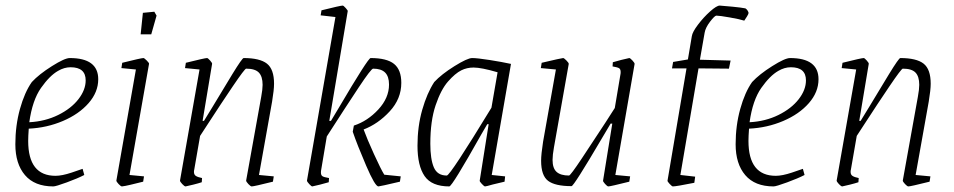

<svg xmlns="http://www.w3.org/2000/svg" viewBox="-20 -659 3418 688"><path d="M83 -198Q81 -170 81 -154Q81 -29 179 -29Q202 -29 236.5 -40.5Q271 -52 276 -54L282 -32Q259 -20 219.5 -5.5Q180 9 171 9Q104 9 69.5 -31.5Q35 -72 35 -142Q35 -209 51.5 -268.5Q68 -328 94 -365Q120 -393 166 -422Q212 -451 230 -451Q332 -451 332 -375Q332 -329 297.5 -289.5Q263 -250 205.5 -225.5Q148 -201 83 -198ZM85 -221Q142 -224 188.5 -247Q235 -270 261 -303.5Q287 -337 287 -371Q287 -418 233 -418Q210 -418 188 -405Q158 -388 127 -344Q96 -300 85 -221Z M397 -12 467 -410 415 -415 418 -434Q486 -451 494 -451Q497 -451 506 -442Q515 -433 514 -430L444 -32L496 -27L493 -8Q469 -2 448 3Q427 8 417 9Q413 9 405 0.5Q397 -8 397 -12ZM492 -613 533 -617 541 -603 522 -536H484Z M908 -32 961 -27 958 -8Q890 9 882 9Q878 9 870 0.5Q862 -8 862 -12L916 -312Q921 -339 921 -355Q921 -385 907.5 -399Q894 -413 862 -413Q857 -413 814 -349.5Q771 -286 727 -218L697 -172L676 -51Q675 -48 675 -43Q675 -33 682 -28.5Q689 -24 704 -21L703 -6Q691 -2 673 2.5Q655 7 645 9Q641 9 633 0.5Q625 -8 625 -12L695 -410L643 -415L646 -434Q714 -451 722 -451Q725 -451 733 -442Q741 -433 740 -430L706 -226H711Q733 -262 741 -275Q778 -337 813 -394Q848 -451 853 -451Q911 -451 936.5 -431Q962 -411 962 -359Q962 -337 955 -295Z M1357 -33 1416 -27 1413 -8Q1341 9 1336 9Q1324 9 1292 -65.5Q1260 -140 1244 -187L1248 -209Q1297 -225 1335.5 -266.5Q1374 -308 1374 -356Q1374 -385 1360 -399Q1346 -413 1317 -413Q1310 -413 1265.5 -346Q1221 -279 1151 -170L1131 -51Q1130 -47 1130 -41Q1130 -31 1135.5 -27.5Q1141 -24 1159 -21L1158 -6Q1145 -2 1127 2.5Q1109 7 1099 9Q1096 9 1088 0.5Q1080 -8 1080 -12L1182 -598L1129 -604L1132 -622Q1200 -639 1208 -639Q1211 -639 1219 -630Q1227 -621 1226 -619L1160 -226H1166L1193 -271Q1299 -451 1308 -451Q1366 -451 1392 -430Q1418 -409 1418 -362Q1418 -305 1376.5 -260Q1335 -215 1283 -195Q1295 -162 1320 -107Q1345 -52 1357 -33Z M1742 -32 1790 -27 1788 -8 1746 2Q1722 9 1718 9Q1715 9 1706.5 0Q1698 -9 1699 -12L1731 -214H1726L1705 -178Q1600 9 1590 9Q1527 9 1501.5 -28Q1476 -65 1476 -137Q1476 -206 1493 -265.5Q1510 -325 1536 -365Q1562 -393 1608.5 -422Q1655 -451 1672 -451Q1690 -451 1734.5 -444Q1779 -437 1811 -430ZM1741 -273 1763 -400Q1705 -417 1677 -417Q1653 -417 1633 -407Q1611 -396 1585.5 -367Q1560 -338 1541 -282Q1522 -226 1522 -144Q1522 -89 1534.5 -59.5Q1547 -30 1581 -30Q1593 -30 1741 -273Z M2185 -32 2238 -27 2235 -8Q2167 9 2160 9Q2156 9 2148 0Q2140 -9 2141 -12L2174 -216H2168L2136 -162Q2036 8 2028 8Q1969 8 1944 -11Q1919 -30 1919 -83Q1919 -106 1926 -151L1972 -410L1918 -415L1921 -434Q1993 -451 1998 -451Q2001 -451 2009.5 -442.5Q2018 -434 2018 -430L1965 -131Q1960 -103 1960 -86Q1960 -56 1974.5 -43Q1989 -30 2019 -30Q2024 -30 2065 -91.5Q2106 -153 2149 -219L2183 -272L2203 -391Q2204 -395 2204 -401Q2204 -411 2198.5 -414.5Q2193 -418 2175 -421L2176 -436Q2189 -440 2207 -444.5Q2225 -449 2235 -451Q2238 -451 2246 -442.5Q2254 -434 2254 -430Z M2662 -611Q2662 -609 2657 -600.5Q2652 -592 2647 -585Q2632 -590 2595 -596.5Q2558 -603 2547 -603Q2541 -603 2524.5 -581.5Q2508 -560 2505 -542L2488 -445L2598 -442L2592 -413L2483 -414L2418 -32L2471 -26L2468 -4Q2403 9 2391 9Q2388 9 2379.5 0Q2371 -9 2372 -12L2440 -414H2388L2392 -437L2445 -446L2459 -529Q2461 -544 2481 -570.5Q2501 -597 2524.5 -618Q2548 -639 2559 -639Q2574 -638 2605 -635Q2636 -632 2651 -629Q2655 -627 2659 -621Q2663 -615 2662 -611Z M2664 -198Q2662 -170 2662 -154Q2662 -29 2760 -29Q2783 -29 2817.5 -40.5Q2852 -52 2857 -54L2863 -32Q2840 -20 2800.5 -5.5Q2761 9 2752 9Q2685 9 2650.5 -31.5Q2616 -72 2616 -142Q2616 -209 2632.5 -268.5Q2649 -328 2675 -365Q2701 -393 2747 -422Q2793 -451 2811 -451Q2913 -451 2913 -375Q2913 -329 2878.5 -289.5Q2844 -250 2786.5 -225.5Q2729 -201 2664 -198ZM2666 -221Q2723 -224 2769.5 -247Q2816 -270 2842 -303.5Q2868 -337 2868 -371Q2868 -418 2814 -418Q2791 -418 2769 -405Q2739 -388 2708 -344Q2677 -300 2666 -221Z M3261 -32 3314 -27 3311 -8Q3243 9 3235 9Q3231 9 3223 0.5Q3215 -8 3215 -12L3269 -312Q3274 -339 3274 -355Q3274 -385 3260.5 -399Q3247 -413 3215 -413Q3210 -413 3167 -349.5Q3124 -286 3080 -218L3050 -172L3029 -51Q3028 -48 3028 -43Q3028 -33 3035 -28.5Q3042 -24 3057 -21L3056 -6Q3044 -2 3026 2.5Q3008 7 2998 9Q2994 9 2986 0.5Q2978 -8 2978 -12L3048 -410L2996 -415L2999 -434Q3067 -451 3075 -451Q3078 -451 3086 -442Q3094 -433 3093 -430L3059 -226H3064Q3086 -262 3094 -275Q3131 -337 3166 -394Q3201 -451 3206 -451Q3264 -451 3289.5 -431Q3315 -411 3315 -359Q3315 -337 3308 -295Z"/></svg>

Font: Grenze ExtraLight
Style: Italic
Weight: 275
Italic angle: -10°
Designer: Renata Polastri
Foundry: Omnibus-Type
Version: Version 1.002; ttfautohint (v1.8)